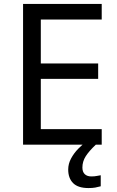

<svg xmlns="http://www.w3.org/2000/svg" viewBox="-20 -734 596 974"><path d="M496 0H97V-714H496V-635H187V-412H478V-334H187V-79H496ZM398 116Q398 138 410 149.5Q422 161 443 161Q460 161 471.5 158.5Q483 156 491 155V211Q477 215 463 217.5Q449 220 429 220Q376 220 351 195Q326 170 326 126Q326 97 340.5 70Q355 43 376.5 21Q398 -1 418 -15L466 0Q432 32 415 58.5Q398 85 398 116Z"/></svg>

Font: Noto Sans Hebrew
Style: Regular
Weight: 400
Designer: Monotype Design Team
Foundry: Monotype Imaging Inc.
Version: Version 2.003